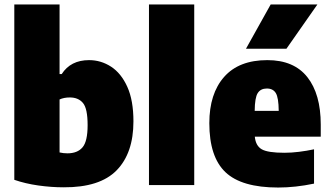

<svg xmlns="http://www.w3.org/2000/svg" viewBox="-20 -828 1473 859"><path d="M264.5 10Q209.5 10 151.2 1.8Q93 -6.5 44 -23.5V-808H246.5V-496.5H256Q296 -559 378.5 -559Q431.5 -559 476.8 -529.8Q522 -500.5 549.5 -439.8Q577 -379 577 -285Q577 -143 501.8 -66Q426.5 11 264.5 10ZM281.5 -142Q326.5 -142 349.2 -168.8Q372 -195.5 372 -268Q372 -342.5 351.2 -367.2Q330.5 -392 292.5 -392Q266 -392 246.5 -383V-146Q263.5 -142 281.5 -142Z M646.5 0V-808H849V0Z M1224.5 11Q1061 11 988.8 -57.5Q916.5 -126 916.5 -277Q916.5 -409 982.8 -484Q1049 -559 1176 -559Q1295 -559 1355 -483Q1415 -407 1415 -270.5V-216.5H1120Q1124 -175.5 1151.2 -160Q1178.5 -144.5 1252.5 -144.5Q1284 -144.5 1318 -148.8Q1352 -153 1385 -160V-6.5Q1301.5 11 1224.5 11ZM1174 -432Q1146 -432 1133 -411.5Q1120 -391 1119.5 -332H1227Q1226.5 -391 1214 -411.5Q1201.5 -432 1174 -432ZM1080.5 -610 1191 -808H1400L1261.5 -610Z"/></svg>

Font: Encode Sans SmCnd Black
Style: Regular
Weight: 900
Width: 4
Designer: Multiple Designers
Foundry: Impallari Type
Version: Version 3.002; ttfautohint (v1.8.3) -l 8 -r 50 -G 200 -x 14 